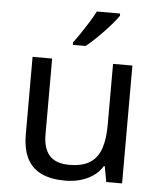

<svg xmlns="http://www.w3.org/2000/svg" viewBox="-54 -813 727 870"><g transform="rotate(5 309.0 -378.0)"><path d="M533 -536V0H461L448 -71H444Q427 -43 400 -25Q373 -7 341 1.5Q309 10 274 10Q210 10 166.5 -10.5Q123 -31 101 -74Q79 -117 79 -185V-536H168V-191Q168 -127 197 -95Q226 -63 287 -63Q347 -63 381.5 -85.5Q416 -108 430.5 -151.5Q445 -195 445 -257V-536ZM457 -756Q448 -742 431 -722Q414 -702 393.5 -680.5Q373 -659 352.5 -639.5Q332 -620 314 -606H256V-618Q271 -637 288.5 -663Q306 -689 323 -716.5Q340 -744 351 -766H457Z"/></g></svg>

Font: Noto Sans Myanmar
Style: Regular
Weight: 400
Designer: Monotype Design Team
Foundry: Monotype Imaging Inc.
Version: Version 2.107